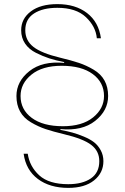

<svg xmlns="http://www.w3.org/2000/svg" viewBox="-20 -767 606 934"><path d="M83 -620Q83 -676 130 -711.5Q177 -747 259 -747Q347 -747 403.5 -703.5Q460 -660 471 -581H451Q446 -638 398 -683.5Q350 -729 259 -729Q188 -729 145.5 -701.5Q103 -674 103 -620Q103 -570 142.5 -539Q182 -508 274 -486Q328 -473 364 -461Q400 -449 435.5 -428Q471 -407 488.5 -375Q506 -343 506 -300Q506 -229 443 -179Q380 -129 274 -139V-135Q307 -129 332.5 -122Q358 -115 388 -102.5Q418 -90 437.5 -75Q457 -60 470 -36Q483 -12 483 17Q483 74 437.5 110.5Q392 147 312 147Q222 147 164 103.5Q106 60 95 -19H115Q124 43 171 86Q218 129 312 129Q381 129 422 101Q463 73 463 17Q463 -32 424 -62Q385 -92 292 -114Q238 -127 202 -139Q166 -151 130.5 -172Q95 -193 77.5 -225Q60 -257 60 -300Q60 -371 123 -421Q186 -471 292 -461V-465Q251 -473 220 -483Q189 -493 155 -510Q121 -527 102 -555Q83 -583 83 -620ZM486 -300Q486 -366 431.5 -406.5Q377 -447 280 -447Q186 -447 133 -404Q80 -361 80 -300Q80 -234 134.5 -193.5Q189 -153 286 -153Q380 -153 433 -196Q486 -239 486 -300Z"/></svg>

Font: SVN-Poppins Thin
Style: Regular
Weight: 100
Designer: Ninad Kale (Devanagari), Jonny Pinhorn (Latin)
Foundry: Indian Type Foundry
Version: Version 3.002 2017